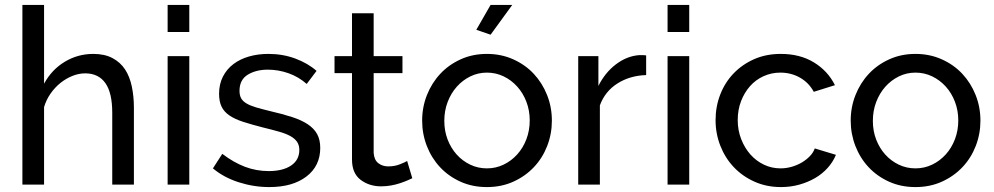

<svg xmlns="http://www.w3.org/2000/svg" viewBox="-20 -750 4039 780"><path d="M524 0H436V-292Q436 -373 408 -412.5Q380 -452 326 -452Q300 -452 274 -441.5Q248 -431 225.5 -413Q203 -395 185.5 -370Q168 -345 159 -315V0H71V-730H159V-410Q190 -467 243 -499Q296 -531 359 -531Q405 -531 437 -514Q469 -497 488 -468Q507 -439 515.5 -398.5Q524 -358 524 -312Z M661 0V-522H749V0ZM661 -620V-730H749V-620Z M1074 10Q1011 10 950 -9.5Q889 -29 845 -66L883 -125Q929 -90 975 -72.5Q1021 -55 1072 -55Q1129 -55 1162.5 -77.5Q1196 -100 1196 -141Q1196 -160 1187 -173.5Q1178 -187 1160 -197Q1142 -207 1114 -215Q1086 -223 1049 -232Q1002 -244 968 -255Q934 -266 912 -281Q890 -296 880 -317Q870 -338 870 -369Q870 -408 885.5 -438.5Q901 -469 928 -489.5Q955 -510 991.5 -520.5Q1028 -531 1070 -531Q1129 -531 1180 -512Q1231 -493 1266 -462L1226 -409Q1193 -438 1152 -452.5Q1111 -467 1068 -467Q1020 -467 986.5 -446.5Q953 -426 953 -381Q953 -363 959.5 -351Q966 -339 981 -330Q996 -321 1019.5 -314Q1043 -307 1076 -299Q1128 -287 1166.5 -274.5Q1205 -262 1230.5 -245Q1256 -228 1268.5 -205Q1281 -182 1281 -149Q1281 -76 1225 -33Q1169 10 1074 10Z M1655 -26Q1647 -22 1634 -16.5Q1621 -11 1604.5 -5.5Q1588 0 1568.5 3.5Q1549 7 1528 7Q1480 7 1445 -19.5Q1410 -46 1410 -102V-453H1339V-522H1410V-696H1498V-522H1615V-453H1498V-129Q1500 -100 1517 -87Q1534 -74 1557 -74Q1583 -74 1604.5 -82.5Q1626 -91 1634 -96Z M1973 -609 1915 -629 1973 -730H2061ZM1695 -260Q1695 -315 1714.5 -364Q1734 -413 1768.5 -450Q1803 -487 1851.5 -509Q1900 -531 1958 -531Q2016 -531 2065 -509Q2114 -487 2148.5 -450Q2183 -413 2202.5 -364Q2222 -315 2222 -260Q2222 -206 2203 -157Q2184 -108 2149 -71Q2114 -34 2065.5 -12Q2017 10 1958 10Q1899 10 1850.5 -12Q1802 -34 1767.5 -71Q1733 -108 1714 -157Q1695 -206 1695 -260ZM2132 -261Q2132 -301 2118.5 -336.5Q2105 -372 2081 -398.5Q2057 -425 2025.5 -440Q1994 -455 1958 -455Q1922 -455 1890.5 -439.5Q1859 -424 1835.5 -397.5Q1812 -371 1798.5 -335.5Q1785 -300 1785 -259Q1785 -218 1798.5 -183Q1812 -148 1835.5 -122Q1859 -96 1890.5 -81Q1922 -66 1958 -66Q1994 -66 2025.5 -81Q2057 -96 2081 -122.5Q2105 -149 2118.5 -184.5Q2132 -220 2132 -261Z M2605 -445Q2539 -443 2488.5 -411Q2438 -379 2417 -322V0H2329V-522H2411V-401Q2438 -455 2482 -488.5Q2526 -522 2576 -526H2593Q2600 -526 2605 -525Z M2692 0V-522H2780V0ZM2692 -620V-730H2780V-620Z M3152 -531Q3230 -531 3286.5 -496.5Q3343 -462 3372 -404L3286 -377Q3266 -414 3230 -434.5Q3194 -455 3150 -455Q3114 -455 3082 -440.5Q3050 -426 3027 -400Q3004 -374 2990.5 -339Q2977 -304 2977 -262Q2977 -221 2991 -185Q3005 -149 3028.5 -122.5Q3052 -96 3083.5 -81Q3115 -66 3151 -66Q3174 -66 3196.5 -72.5Q3219 -79 3237.5 -90Q3256 -101 3270 -115.5Q3284 -130 3290 -147L3376 -121Q3364 -92 3342.5 -68Q3321 -44 3292 -27Q3263 -10 3227.5 0Q3192 10 3153 10Q3094 10 3045 -12Q2996 -34 2961 -71Q2926 -108 2906.5 -157.5Q2887 -207 2887 -262Q2887 -317 2906 -366Q2925 -415 2960 -451.5Q2995 -488 3043.5 -509.5Q3092 -531 3152 -531Z M3436 -260Q3436 -315 3455.5 -364Q3475 -413 3509.5 -450Q3544 -487 3592.5 -509Q3641 -531 3699 -531Q3757 -531 3806 -509Q3855 -487 3889.5 -450Q3924 -413 3943.5 -364Q3963 -315 3963 -260Q3963 -206 3944 -157Q3925 -108 3890 -71Q3855 -34 3806.5 -12Q3758 10 3699 10Q3640 10 3591.5 -12Q3543 -34 3508.5 -71Q3474 -108 3455 -157Q3436 -206 3436 -260ZM3873 -261Q3873 -301 3859.5 -336.5Q3846 -372 3822 -398.5Q3798 -425 3766.5 -440Q3735 -455 3699 -455Q3663 -455 3631.5 -439.5Q3600 -424 3576.5 -397.5Q3553 -371 3539.5 -335.5Q3526 -300 3526 -259Q3526 -218 3539.5 -183Q3553 -148 3576.5 -122Q3600 -96 3631.5 -81Q3663 -66 3699 -66Q3735 -66 3766.5 -81Q3798 -96 3822 -122.5Q3846 -149 3859.5 -184.5Q3873 -220 3873 -261Z"/></svg>

Font: Raleway Medium Alt1
Style: Regular
Weight: 500
Designer: Matt McInerney, Pablo Impallari, Rodrigo Fuenzalida
Foundry: Matt McInerney, Pablo Impallari, Rodrigo Fuenzalida
Version: Version 3.000g; ttfautohint (v1.5) -l 8 -r 28 -G 28 -x 14 -D